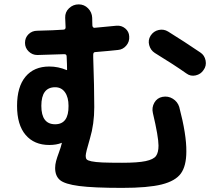

<svg xmlns="http://www.w3.org/2000/svg" viewBox="-20 -827 1040 896"><path d="M237.3 -419.9Q172.9 -419.9 172.9 -333Q172.9 -247.1 237.3 -247.1Q300.8 -247.1 299.8 -333Q299.8 -373 283.2 -396.5Q266.6 -419.9 237.3 -419.9ZM210 -150.4Q139.6 -150.4 99.6 -197.3Q59.6 -244.1 59.6 -333Q59.6 -421.9 99.1 -469.2Q138.7 -516.6 210 -516.6Q252 -516.6 291 -500H292L293 -501Q293 -523.4 291 -563.5Q291 -574.2 280.3 -574.2Q238.3 -572.3 154.3 -570.3Q130.9 -570.3 113.8 -586.9Q96.7 -603.5 96.7 -627Q96.7 -651.4 113.3 -667.5Q129.9 -683.6 154.3 -683.6Q234.4 -685.5 274.4 -688.5Q286.1 -688.5 286.1 -699.2Q284.2 -729.5 284.2 -744.1Q283.2 -770.5 302.2 -788.6Q321.3 -806.6 347.2 -806.6Q373 -806.6 391.1 -788.1Q409.2 -769.5 410.2 -744.1Q410.2 -738.3 410.6 -726.1Q411.1 -713.9 411.1 -708Q411.1 -703.1 414.6 -699.7Q418 -696.3 421.9 -697.3Q486.3 -703.1 523.4 -707Q546.9 -709 564.5 -694.3Q582 -679.7 583 -657.2Q585 -632.8 569.3 -614.3Q553.7 -595.7 530.3 -593.8Q495.1 -589.8 424.8 -584Q415 -584 415 -571.3V-559.6Q419.9 -419.9 419.9 -327.1Q419.9 -248 399.9 -181.2Q379.9 -114.3 379.9 -99.6Q379.9 -88.9 384.3 -83.5Q388.7 -78.1 406.7 -74.2Q424.8 -70.3 458 -68.8Q491.2 -67.4 549.8 -67.4Q623 -67.4 659.7 -75.2Q696.3 -83 708 -99.1Q719.7 -115.2 719.7 -147.5Q719.7 -188.5 693.4 -299.8Q687.5 -325.2 700.2 -347.7Q712.9 -370.1 738.3 -375Q764.6 -379.9 786.6 -366.2Q808.6 -352.5 816.4 -328.1Q850.6 -198.2 849.6 -120.1Q849.6 -52.7 824.2 -17.6Q798.8 17.6 734.9 33.7Q670.9 49.8 549.8 49.8Q416 49.8 349.1 41Q282.2 32.2 259.8 13.2Q237.3 -5.9 237.3 -43Q237.3 -58.6 241.7 -75.2Q246.1 -91.8 254.9 -115.2Q263.7 -138.7 268.6 -159.2V-161.1L267.6 -160.2Q243.2 -150.4 210 -150.4ZM915 -582Q934.6 -569.3 939.5 -544.4Q944.3 -519.5 929.7 -500Q917 -480.5 893.1 -475.1Q869.1 -469.7 849.6 -484.4Q793 -524.4 702.1 -580.1Q682.6 -592.8 676.3 -616.2Q669.9 -639.6 682.6 -660.2Q696.3 -681.6 720.2 -687Q744.1 -692.4 764.6 -679.7Q841.8 -631.8 915 -582Z"/></svg>

Font: Rounded-X Mgen+ 2m bold
Style: Bold
Weight: 700
Designer: [Source Han Sans]
Ryoko NISHIZUKA  (kana & ideographs); Paul D. Hunt (Latin, Greek & Cyrillic); Wenlong ZHANG  (bopomofo
Version: Version 1.059.20150602